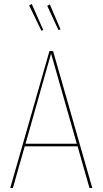

<svg xmlns="http://www.w3.org/2000/svg" viewBox="-20 -935 510 955"><path d="M366 -207H103L44 0H31L226 -681H244L439 0H425ZM362 -220 234 -669 107 -220ZM195 -786 186 -782 125 -908 138 -915ZM281 -789 271 -785 215 -906 228 -913Z"/></svg>

Font: Fira Sans Compressed Hair
Style: Regular
Weight: 100
Width: 1
Designer: bBox Type GmbH & Carrois Corporate GbR & Edenspiekermann AG
Foundry: bBox Type GmbH & Carrois Corporate GbR & Edenspiekermann AG
Version: Version 4.301